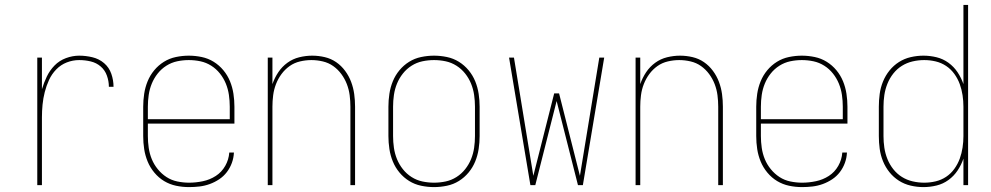

<svg xmlns="http://www.w3.org/2000/svg" viewBox="-20 -755 4040 783"><path d="M132 0V-520H151V-391Q159 -418 171 -443Q183 -468 202.5 -488Q222 -508 249 -518Q276 -528 303 -528Q330 -528 357 -521.5Q384 -515 404.5 -497.5Q425 -480 434 -454Q443 -428 443 -401H424Q424 -424 416 -446.5Q408 -469 390.5 -484Q373 -499 350 -504.5Q327 -510 303 -510Q277 -510 252.5 -500.5Q228 -491 209.5 -472Q191 -453 180 -429Q169 -405 162.5 -379.5Q156 -354 153.5 -328Q151 -302 151 -276V0Z M751 8Q724 8 698 2.5Q672 -3 649.5 -16.5Q627 -30 609.5 -51Q592 -72 582 -96.5Q572 -121 568 -147Q564 -173 564 -200V-320Q564 -346 568 -372.5Q572 -399 582 -423.5Q592 -448 609 -468.5Q626 -489 648.5 -503Q671 -517 697.5 -522.5Q724 -528 750 -528Q776 -528 802.5 -522.5Q829 -517 851.5 -503Q874 -489 891 -468.5Q908 -448 918 -423.5Q928 -399 932 -372.5Q936 -346 936 -320V-251H583V-200Q583 -176 586.5 -152Q590 -128 599 -106Q608 -84 623.5 -65Q639 -46 659 -33Q679 -20 703 -15Q727 -10 751 -10Q779 -10 807.5 -16Q836 -22 860 -37.5Q884 -53 898.5 -78.5Q913 -104 915 -133H934Q933 -111 925.5 -90.5Q918 -70 905 -53Q892 -36 874 -24Q856 -12 835.5 -4.5Q815 3 793.5 5.5Q772 8 751 8ZM583 -269H917V-320Q917 -344 913.5 -368Q910 -392 901 -414Q892 -436 877 -455Q862 -474 841.5 -487Q821 -500 797.5 -505Q774 -510 750 -510Q726 -510 702.5 -505Q679 -500 658.5 -487Q638 -474 623 -455Q608 -436 599 -414Q590 -392 586.5 -368Q583 -344 583 -320Z M1072 0V-520H1091V-412Q1100 -438 1115 -460.5Q1130 -483 1152 -499Q1174 -515 1200.5 -521.5Q1227 -528 1253 -528Q1279 -528 1304.5 -522Q1330 -516 1351 -501.5Q1372 -487 1387.5 -466Q1403 -445 1412 -421Q1421 -397 1424.5 -371.5Q1428 -346 1428 -320V0H1409V-320Q1409 -343 1406 -366.5Q1403 -390 1394.5 -412Q1386 -434 1372 -453Q1358 -472 1339 -485.5Q1320 -499 1296.5 -504.5Q1273 -510 1250 -510Q1227 -510 1203.5 -504.5Q1180 -499 1161 -485.5Q1142 -472 1128 -453Q1114 -434 1105.5 -412Q1097 -390 1094 -366.5Q1091 -343 1091 -320V0Z M1750 8Q1724 8 1697.5 2.5Q1671 -3 1648.5 -17Q1626 -31 1609 -51.5Q1592 -72 1582 -96.5Q1572 -121 1568 -147.5Q1564 -174 1564 -200V-320Q1564 -346 1568 -372.5Q1572 -399 1582 -423.5Q1592 -448 1609 -468.5Q1626 -489 1648.5 -503Q1671 -517 1697.5 -522.5Q1724 -528 1750 -528Q1776 -528 1802.5 -522.5Q1829 -517 1851.5 -503Q1874 -489 1891 -468.5Q1908 -448 1918 -423.5Q1928 -399 1932 -372.5Q1936 -346 1936 -320V-200Q1936 -174 1932 -147.5Q1928 -121 1918 -96.5Q1908 -72 1891 -51.5Q1874 -31 1851.5 -17Q1829 -3 1802.5 2.5Q1776 8 1750 8ZM1750 -10Q1774 -10 1797.5 -15Q1821 -20 1841.5 -33Q1862 -46 1877 -65Q1892 -84 1901 -106Q1910 -128 1913.5 -152Q1917 -176 1917 -200V-320Q1917 -344 1913.5 -368Q1910 -392 1901 -414Q1892 -436 1877 -455Q1862 -474 1841.5 -487Q1821 -500 1797.5 -505Q1774 -510 1750 -510Q1726 -510 1702.5 -505Q1679 -500 1658.5 -487Q1638 -474 1623 -455Q1608 -436 1599 -414Q1590 -392 1586.5 -368Q1583 -344 1583 -320V-200Q1583 -176 1586.5 -152Q1590 -128 1599 -106Q1608 -84 1623 -65Q1638 -46 1658.5 -33Q1679 -20 1702.5 -15Q1726 -10 1750 -10Z M2143 0 2056 -520H2076L2155 -38L2240 -374H2260L2345 -38L2424 -520H2444L2357 0H2337L2250 -343L2163 0Z M2572 0V-520H2591V-412Q2600 -438 2615 -460.5Q2630 -483 2652 -499Q2674 -515 2700.5 -521.5Q2727 -528 2753 -528Q2779 -528 2804.5 -522Q2830 -516 2851 -501.5Q2872 -487 2887.5 -466Q2903 -445 2912 -421Q2921 -397 2924.5 -371.5Q2928 -346 2928 -320V0H2909V-320Q2909 -343 2906 -366.5Q2903 -390 2894.5 -412Q2886 -434 2872 -453Q2858 -472 2839 -485.5Q2820 -499 2796.5 -504.5Q2773 -510 2750 -510Q2727 -510 2703.5 -504.5Q2680 -499 2661 -485.5Q2642 -472 2628 -453Q2614 -434 2605.5 -412Q2597 -390 2594 -366.5Q2591 -343 2591 -320V0Z M3251 8Q3224 8 3198 2.5Q3172 -3 3149.5 -16.5Q3127 -30 3109.5 -51Q3092 -72 3082 -96.5Q3072 -121 3068 -147Q3064 -173 3064 -200V-320Q3064 -346 3068 -372.5Q3072 -399 3082 -423.5Q3092 -448 3109 -468.5Q3126 -489 3148.5 -503Q3171 -517 3197.5 -522.5Q3224 -528 3250 -528Q3276 -528 3302.5 -522.5Q3329 -517 3351.5 -503Q3374 -489 3391 -468.5Q3408 -448 3418 -423.5Q3428 -399 3432 -372.5Q3436 -346 3436 -320V-251H3083V-200Q3083 -176 3086.5 -152Q3090 -128 3099 -106Q3108 -84 3123.5 -65Q3139 -46 3159 -33Q3179 -20 3203 -15Q3227 -10 3251 -10Q3279 -10 3307.5 -16Q3336 -22 3360 -37.5Q3384 -53 3398.5 -78.5Q3413 -104 3415 -133H3434Q3433 -111 3425.5 -90.5Q3418 -70 3405 -53Q3392 -36 3374 -24Q3356 -12 3335.5 -4.5Q3315 3 3293.5 5.5Q3272 8 3251 8ZM3083 -269H3417V-320Q3417 -344 3413.5 -368Q3410 -392 3401 -414Q3392 -436 3377 -455Q3362 -474 3341.5 -487Q3321 -500 3297.5 -505Q3274 -510 3250 -510Q3226 -510 3202.5 -505Q3179 -500 3158.5 -487Q3138 -474 3123 -455Q3108 -436 3099 -414Q3090 -392 3086.5 -368Q3083 -344 3083 -320Z M3746 8Q3720 8 3694 2Q3668 -4 3646 -18Q3624 -32 3607.5 -52.5Q3591 -73 3581 -97.5Q3571 -122 3567.5 -148Q3564 -174 3564 -200V-320Q3564 -346 3567.5 -372Q3571 -398 3581 -422.5Q3591 -447 3607.5 -467.5Q3624 -488 3646 -502Q3668 -516 3694 -522Q3720 -528 3746 -528Q3773 -528 3799.5 -521.5Q3826 -515 3848 -499Q3870 -483 3885 -460.5Q3900 -438 3909 -412V-735H3928V0H3909V-108Q3900 -82 3885 -59.5Q3870 -37 3848 -21Q3826 -5 3799.5 1.5Q3773 8 3746 8ZM3749 -10Q3773 -10 3796 -15.5Q3819 -21 3838.5 -34Q3858 -47 3872 -66.5Q3886 -86 3894 -108Q3902 -130 3905.5 -153.5Q3909 -177 3909 -200V-320Q3909 -343 3905.5 -366.5Q3902 -390 3894 -412Q3886 -434 3872 -453.5Q3858 -473 3838.5 -486Q3819 -499 3796 -504.5Q3773 -510 3749 -510Q3725 -510 3701.5 -504.5Q3678 -499 3658 -486.5Q3638 -474 3623 -455Q3608 -436 3599 -413.5Q3590 -391 3586.5 -367.5Q3583 -344 3583 -320V-200Q3583 -176 3586.5 -152.5Q3590 -129 3599 -106.5Q3608 -84 3623 -65Q3638 -46 3658 -33.5Q3678 -21 3701.5 -15.5Q3725 -10 3749 -10Z"/></svg>

Font: Iosevka SS18 Thin
Style: Regular
Weight: 100
Monospace: yes
Designer: Belleve Invis
Foundry: Belleve Invis
Version: Version 25.1.1; ttfautohint (v1.8.4)